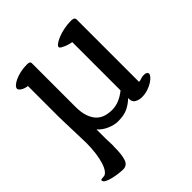

<svg xmlns="http://www.w3.org/2000/svg" viewBox="-183 -573 874 874"><g transform="rotate(-45 254.0 -136.0)"><path d="M72 -15Q72 -26 71 -50Q70 -74 69.5 -101Q69 -128 68 -152Q67 -176 67 -187V-387Q47 -390 35 -398Q23 -406 23 -414Q23 -421 31.5 -429Q40 -437 55 -444Q70 -451 90 -455.5Q110 -460 132 -460Q140 -460 145.5 -458.5Q151 -457 153 -450V-168Q153 -130 162 -105Q171 -80 185.5 -65.5Q200 -51 219.5 -45Q239 -39 260 -39Q285 -39 307.5 -48.5Q330 -58 351 -75V-386Q331 -389 311 -398Q291 -407 291 -413Q291 -420 302 -428Q313 -436 330.5 -443Q348 -450 370.5 -454.5Q393 -459 416 -459Q423 -459 429.5 -457Q436 -455 438 -447V-43Q447 -43 455 -46.5Q463 -50 475 -50Q497 -50 497 -35Q497 -31 490 -22.5Q483 -14 470 -5.5Q457 3 438.5 9.5Q420 16 398 16Q381 16 366 8Q351 0 351 -19V-26Q330 -6 306 5.5Q282 17 244 17Q220 17 192.5 5Q165 -7 148 -27V32Q148 46 149 59.5Q150 73 149 85Q149 137 140 162.5Q131 188 105 188Q96 188 78.5 186Q61 184 43.5 180Q26 176 13 169.5Q0 163 0 154Q0 150 6.5 149Q13 148 19 148Q30 148 40 135Q50 122 57 99.5Q64 77 68 47.5Q72 18 72 -15Z"/></g></svg>

Font: Asar
Style: Regular
Weight: 400
Designer: Eben Sorkin
Foundry: Eben Sorkin, Pria Ravichandran
Version: Version 1.003; ttfautohint (v1.3) -l 8 -r 50 -G 0 -x 0 -H 45